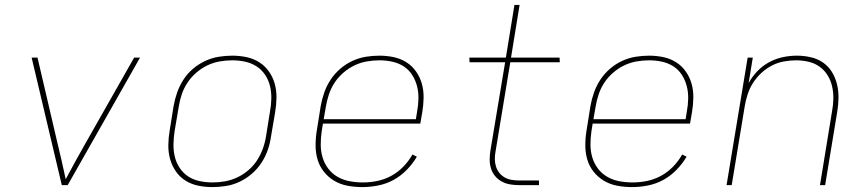

<svg xmlns="http://www.w3.org/2000/svg" viewBox="-20 -755 3540 783"><path d="M232 0 109 -520H133L214 -173Q223 -136 231.5 -99Q240 -62 248 -24Q268 -62 288.5 -99Q309 -136 330 -173L527 -520H551L256 0Z M846 8Q816 8 787.5 2Q759 -4 735.5 -19Q712 -34 696.5 -57Q681 -80 673.5 -107Q666 -134 666.5 -164Q667 -194 672 -223L688 -323Q693 -351 702.5 -378Q712 -405 728 -430Q744 -455 767 -474.5Q790 -494 817 -506.5Q844 -519 872 -523.5Q900 -528 927 -528Q957 -528 985.5 -522Q1014 -516 1037.5 -501Q1061 -486 1077 -463Q1093 -440 1100.5 -413Q1108 -386 1107.5 -356Q1107 -326 1102 -297L1085 -197Q1081 -169 1071.5 -142Q1062 -115 1045.5 -90Q1029 -65 1006 -45.5Q983 -26 956.5 -13.5Q930 -1 901.5 3.5Q873 8 846 8ZM847 -11Q872 -11 897.5 -15.5Q923 -20 947.5 -31.5Q972 -43 993 -61Q1014 -79 1028.5 -101.5Q1043 -124 1052 -149Q1061 -174 1065 -200L1081 -300Q1086 -326 1086.5 -353Q1087 -380 1081 -404.5Q1075 -429 1061 -450Q1047 -471 1026 -484.5Q1005 -498 979.5 -503.5Q954 -509 927 -509Q902 -509 876 -504.5Q850 -500 826 -488.5Q802 -477 781 -459Q760 -441 745 -418.5Q730 -396 721.5 -371Q713 -346 709 -320L692 -220Q688 -194 687.5 -167Q687 -140 693 -115.5Q699 -91 713 -70Q727 -49 747.5 -35.5Q768 -22 794 -16.5Q820 -11 847 -11Z M1457 8Q1427 8 1397.5 2.5Q1368 -3 1343.5 -17.5Q1319 -32 1301 -54.5Q1283 -77 1275 -104.5Q1267 -132 1267 -162.5Q1267 -193 1272 -223L1288 -323Q1293 -351 1302.5 -378Q1312 -405 1328 -429.5Q1344 -454 1367 -474Q1390 -494 1417 -506.5Q1444 -519 1472 -523.5Q1500 -528 1527 -528Q1557 -528 1585.5 -522Q1614 -516 1637.5 -501Q1661 -486 1677 -463Q1693 -440 1700.5 -413Q1708 -386 1707.5 -356Q1707 -326 1702 -297L1694 -251H1297L1292 -220Q1288 -193 1288 -165.5Q1288 -138 1295.5 -113Q1303 -88 1318.5 -67.5Q1334 -47 1356.5 -34Q1379 -21 1405.5 -16Q1432 -11 1460 -11Q1489 -11 1518.5 -17Q1548 -23 1575 -37.5Q1602 -52 1624.5 -75Q1647 -98 1662 -125L1680 -116Q1663 -87 1638.5 -62Q1614 -37 1584.5 -21Q1555 -5 1522 1.5Q1489 8 1457 8ZM1676 -269 1681 -300Q1686 -326 1686.5 -353Q1687 -380 1680.5 -404.5Q1674 -429 1660.5 -450Q1647 -471 1626 -484.5Q1605 -498 1579.5 -503.5Q1554 -509 1527 -509Q1502 -509 1476 -504.5Q1450 -500 1426 -488.5Q1402 -477 1381 -459Q1360 -441 1345 -418.5Q1330 -396 1321.5 -370.5Q1313 -345 1309 -320L1300 -269Z M2178 0H2098Q2079 0 2060.5 -3Q2042 -6 2026.5 -14.5Q2011 -23 1999.5 -36.5Q1988 -50 1982.5 -67.5Q1977 -85 1977 -103.5Q1977 -122 1980 -141L2040 -501H1895L1894 -520H2043L2078 -735H2099L2064 -520H2262L2263 -501H2061L2001 -138Q1998 -122 1998 -106.5Q1998 -91 2002.5 -76.5Q2007 -62 2016 -50.5Q2025 -39 2038 -31.5Q2051 -24 2066.5 -21.5Q2082 -19 2098 -19H2178Z M2557 8Q2527 8 2497.5 2.5Q2468 -3 2443.5 -17.5Q2419 -32 2401 -54.5Q2383 -77 2375 -104.5Q2367 -132 2367 -162.5Q2367 -193 2372 -223L2388 -323Q2393 -351 2402.5 -378Q2412 -405 2428 -429.5Q2444 -454 2467 -474Q2490 -494 2517 -506.5Q2544 -519 2572 -523.5Q2600 -528 2627 -528Q2657 -528 2685.5 -522Q2714 -516 2737.5 -501Q2761 -486 2777 -463Q2793 -440 2800.5 -413Q2808 -386 2807.5 -356Q2807 -326 2802 -297L2794 -251H2397L2392 -220Q2388 -193 2388 -165.5Q2388 -138 2395.5 -113Q2403 -88 2418.5 -67.5Q2434 -47 2456.5 -34Q2479 -21 2505.5 -16Q2532 -11 2560 -11Q2589 -11 2618.5 -17Q2648 -23 2675 -37.5Q2702 -52 2724.5 -75Q2747 -98 2762 -125L2780 -116Q2763 -87 2738.5 -62Q2714 -37 2684.5 -21Q2655 -5 2622 1.5Q2589 8 2557 8ZM2776 -269 2781 -300Q2786 -326 2786.5 -353Q2787 -380 2780.5 -404.5Q2774 -429 2760.5 -450Q2747 -471 2726 -484.5Q2705 -498 2679.5 -503.5Q2654 -509 2627 -509Q2602 -509 2576 -504.5Q2550 -500 2526 -488.5Q2502 -477 2481 -459Q2460 -441 2445 -418.5Q2430 -396 2421.5 -370.5Q2413 -345 2409 -320L2400 -269Z M2943 0 3029 -520H3050L3033 -416Q3047 -442 3068.5 -464.5Q3090 -487 3117 -501.5Q3144 -516 3173 -522Q3202 -528 3230 -528Q3259 -528 3287 -521.5Q3315 -515 3337 -499.5Q3359 -484 3373 -461Q3387 -438 3393.5 -411Q3400 -384 3399.5 -355Q3399 -326 3394 -297L3345 0H3324L3373 -300Q3378 -326 3378.5 -352Q3379 -378 3373.5 -402.5Q3368 -427 3355 -448Q3342 -469 3322.5 -483Q3303 -497 3278 -503Q3253 -509 3227 -509Q3203 -509 3177.5 -504.5Q3152 -500 3128.5 -488Q3105 -476 3085 -457.5Q3065 -439 3051 -417Q3037 -395 3029 -370.5Q3021 -346 3017 -321L2964 0Z"/></svg>

Font: Iosevka Aile Thin
Style: Italic
Weight: 100
Italic angle: -9°
Designer: Belleve Invis
Foundry: Belleve Invis
Version: Version 31.1.0; ttfautohint (v1.8.4)